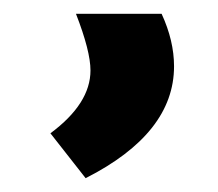

<svg xmlns="http://www.w3.org/2000/svg" viewBox="-20 37 316 278"><path d="M232 133Q232 230 104 295L53 230Q111 187 111 139Q111 111 90 57H214Q232 96 232 133Z"/></svg>

Font: Rambla
Style: Bold
Weight: 700
Designer: Martin Sommaruga
Foundry: Martin Sommaruga
Version: Version 1.001